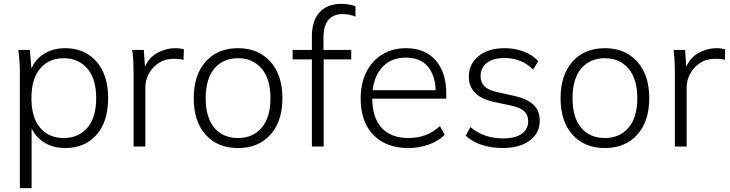

<svg xmlns="http://www.w3.org/2000/svg" viewBox="-20 -760 3788 996"><path d="M83 216V-389Q83 -416 81 -444.5Q79 -473 75 -501H135L143 -404Q164 -454 210.5 -482Q257 -510 318 -510Q419 -510 480 -441Q541 -372 541 -251Q541 -129 480.5 -60.5Q420 8 318 8Q258 8 212.5 -19Q167 -46 144 -94V216ZM310 -44Q387 -44 433 -97Q479 -150 479 -251Q479 -351 433 -404.5Q387 -458 310 -458Q234 -458 188.5 -404.5Q143 -351 143 -251Q143 -150 188.5 -97Q234 -44 310 -44Z M673 0V-384Q673 -412 671.5 -442.5Q670 -473 666 -501H726L732 -414Q753 -462 797 -486Q841 -510 888 -510Q901 -510 912.5 -508.5Q924 -507 934 -504L932 -449Q921 -453 908.5 -454Q896 -455 882 -455Q836 -455 803 -433Q770 -411 752 -377Q734 -343 734 -308V0Z M1215 8Q1109 8 1047 -61Q985 -130 985 -251Q985 -371 1047 -440.5Q1109 -510 1215 -510Q1320 -510 1382.5 -440.5Q1445 -371 1445 -251Q1445 -130 1382.5 -61Q1320 8 1215 8ZM1215 -44Q1291 -44 1337 -97Q1383 -150 1383 -251Q1383 -351 1337 -404.5Q1291 -458 1215 -458Q1137 -458 1092 -404.5Q1047 -351 1047 -251Q1047 -150 1092 -97Q1137 -44 1215 -44Z M1598 0V-452H1498V-501H1598V-572Q1598 -653 1638 -696.5Q1678 -740 1752 -740Q1770 -740 1790.5 -736.5Q1811 -733 1824 -728V-674Q1812 -679 1795 -683Q1778 -687 1759 -687Q1658 -687 1658 -565V-501H1802V-452H1659V0Z M2098 8Q1984 8 1917.5 -59.5Q1851 -127 1851 -249Q1851 -328 1880.5 -386.5Q1910 -445 1963 -477.5Q2016 -510 2086 -510Q2185 -510 2240 -447Q2295 -384 2295 -276V-248H1911Q1912 -147 1961 -95.5Q2010 -44 2099 -44Q2144 -44 2184.5 -58Q2225 -72 2262 -106L2287 -61Q2255 -28 2204 -10Q2153 8 2098 8ZM2085 -461Q2011 -461 1966.5 -415Q1922 -369 1913 -292H2240Q2237 -372 2198 -416.5Q2159 -461 2085 -461Z M2588 8Q2530 8 2479 -8.5Q2428 -25 2396 -56L2420 -101Q2457 -70 2499.5 -56Q2542 -42 2590 -42Q2653 -42 2686.5 -66Q2720 -90 2720 -131Q2720 -164 2698.5 -183.5Q2677 -203 2629 -213L2539 -232Q2412 -261 2412 -363Q2412 -427 2462 -468.5Q2512 -510 2598 -510Q2651 -510 2697 -492.5Q2743 -475 2772 -443L2746 -399Q2685 -459 2599 -459Q2537 -459 2505 -433.5Q2473 -408 2473 -366Q2473 -333 2492.5 -313Q2512 -293 2556 -283L2646 -263Q2714 -248 2747 -217Q2780 -186 2780 -135Q2780 -69 2727.5 -30.5Q2675 8 2588 8Z M3118 8Q3012 8 2950 -61Q2888 -130 2888 -251Q2888 -371 2950 -440.5Q3012 -510 3118 -510Q3223 -510 3285.5 -440.5Q3348 -371 3348 -251Q3348 -130 3285.5 -61Q3223 8 3118 8ZM3118 -44Q3194 -44 3240 -97Q3286 -150 3286 -251Q3286 -351 3240 -404.5Q3194 -458 3118 -458Q3040 -458 2995 -404.5Q2950 -351 2950 -251Q2950 -150 2995 -97Q3040 -44 3118 -44Z M3481 0V-384Q3481 -412 3479.5 -442.5Q3478 -473 3474 -501H3534L3540 -414Q3561 -462 3605 -486Q3649 -510 3696 -510Q3709 -510 3720.5 -508.5Q3732 -507 3742 -504L3740 -449Q3729 -453 3716.5 -454Q3704 -455 3690 -455Q3644 -455 3611 -433Q3578 -411 3560 -377Q3542 -343 3542 -308V0Z"/></svg>

Font: Winston Light
Style: Regular
Weight: 300
Designer: Original fonts by Vernon Adams / Changes by Cristiano Sobral
Foundry: Original fonts by Vernon Adams / Changes by Cristiano Sobral
Version: Version 2.503;July 17, 2020;FontCreator 13.0.0.2655 64-bit